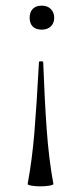

<svg xmlns="http://www.w3.org/2000/svg" viewBox="-20 -385 287 680"><path d="M123 275Q106 275 91.5 272.5Q77 270 78 266Q94 180 102 82Q110 -16 118 -165Q118 -168 125 -168Q133 -168 133 -165Q138 -29 145.5 75Q153 179 169 266Q170 270 155 272.5Q140 275 123 275ZM172 -322Q172 -303 160 -291.5Q148 -280 128 -280Q107 -280 96 -291Q85 -302 85 -322Q85 -342 96 -353.5Q107 -365 128 -365Q148 -365 160 -353Q172 -341 172 -322Z"/></svg>

Font: Cormorant
Style: Regular
Weight: 400
Designer: Christian Thalmann (Catharsis Fonts)
Foundry: Catharsis Fonts
Version: Version 4.000